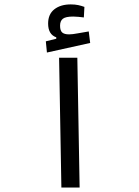

<svg xmlns="http://www.w3.org/2000/svg" viewBox="-20 -843 626 863"><path d="M255.9 0 245.6 -583.5H327.6L337.9 0ZM190.9 -606.9 186 -657.2 232.9 -668.9V-675.3Q196.3 -688 196.3 -737.3Q196.3 -779.3 224.4 -801.3Q252.4 -823.2 297.9 -823.2Q316.9 -823.2 331.5 -820.1Q346.2 -816.9 359.4 -812L356.9 -764.6Q345.2 -766.1 332.8 -767.3Q320.3 -768.6 309.1 -768.6Q275.4 -768.6 262.7 -758.8Q250 -749 250 -727.5Q250 -705.1 259.8 -696.8Q269.5 -688.5 290.5 -688.5Q305.7 -688.5 331.1 -693.4Q356.4 -697.8 378.9 -701.7L385.3 -649.9Z"/></svg>

Font: CaskaydiaMono NF SemiLight
Style: Regular
Weight: 350
Designer: Aaron Bell
Foundry: Saja Typeworks
Version: Version 2111.001; ttfautohint (v1.8.4);Nerd Fonts 3.1.1